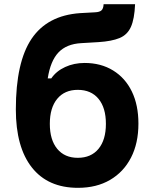

<svg xmlns="http://www.w3.org/2000/svg" viewBox="-20 -882 740 921"><path d="M354 19Q210 19 133 -78.5Q56 -176 56 -357Q56 -584 131.5 -696Q207 -808 364 -819L436 -823Q458 -824 467 -832.5Q476 -841 477 -862H628Q625 -791 608 -753Q591 -715 553.5 -699.5Q516 -684 453 -680L369 -675Q299 -671 260.5 -630.5Q222 -590 209 -506H226Q250 -541 292.5 -560.5Q335 -580 386 -580Q464 -580 522.5 -544Q581 -508 612.5 -443Q644 -378 644 -289Q644 -195 608.5 -126Q573 -57 508 -19Q443 19 354 19ZM353 -125Q417 -125 452.5 -168Q488 -211 488 -288Q488 -365 452.5 -408Q417 -451 353 -451Q290 -451 254.5 -408Q219 -365 219 -288Q219 -211 254.5 -168Q290 -125 353 -125Z"/></svg>

Font: Martian Mono
Style: Bold
Weight: 700
Designer: Roman Shamin
Foundry: Evil Martians
Version: Version 1.000